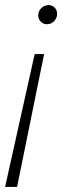

<svg xmlns="http://www.w3.org/2000/svg" viewBox="-53 -529 246 753"><path d="M120 -317 14 204H-33L83 -317ZM138 -509Q152 -509 161.5 -499Q171 -489 171 -475Q171 -464 165.5 -454.5Q160 -445 151 -439.5Q142 -434 130 -434Q117 -434 107 -444Q97 -454 97 -468Q97 -480 102.5 -489Q108 -498 117.5 -503.5Q127 -509 138 -509Z"/></svg>

Font: Red Hat Display VF
Style: Italic
Weight: 300
Italic angle: -12°
Designer: Pentagram, MCKL
Foundry: Pentagram, MCKL
Version: Version 1.023